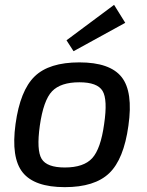

<svg xmlns="http://www.w3.org/2000/svg" viewBox="-20 -758 606 791"><path d="M496 -664 283 -547 254 -592 450 -738ZM307 -501Q433 -501 481 -440.5Q529 -380 509 -240Q490 -102 430 -44.5Q370 13 247 13Q122 13 73.5 -47.5Q25 -108 44 -247Q63 -385 122.5 -443Q182 -501 307 -501ZM307 -419Q230 -419 194.5 -382Q159 -345 144 -240Q130 -139 151.5 -103.5Q173 -68 247 -68Q325 -68 360 -106.5Q395 -145 409 -247Q424 -348 402.5 -383.5Q381 -419 307 -419Z"/></svg>

Font: Exo 2.0 Medium
Style: Italic
Weight: 500
Italic angle: -8°
Designer: Natanael Gama
Version: Version 1.001;PS 001.001;hotconv 1.0.70;makeotf.lib2.5.58329